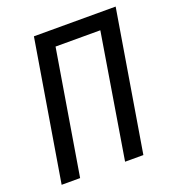

<svg xmlns="http://www.w3.org/2000/svg" viewBox="-133 -841 866 947"><g transform="rotate(-20 300.0 -367.5)"><path d="M29 0 151 -735H580L458 0H362L469 -651H234L126 0Z"/></g></svg>

Font: Iosevka SS04 Medium Extended
Style: Italic
Weight: 500
Width: 7
Italic angle: -9°
Monospace: yes
Designer: Belleve Invis
Foundry: Belleve Invis
Version: Version 19.0.0; ttfautohint (v1.8.4)